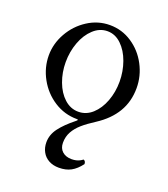

<svg xmlns="http://www.w3.org/2000/svg" viewBox="-124 -514 734 840"><g transform="rotate(20 242.5 -93.5)"><path d="M157.7 151.9Q157.7 116.7 180.9 85.7Q204.1 54.7 247.1 20.5Q253.4 15.6 253.7 13.4Q253.9 11.2 248.5 11.2Q190.4 11.2 142.1 -19.8Q93.8 -50.8 65.7 -101.8Q37.6 -152.8 37.6 -209.5Q37.6 -263.7 65.7 -313.5Q93.8 -363.3 141.4 -394Q189 -424.8 244.6 -424.8Q300.8 -424.8 347.4 -394Q394 -363.3 420.9 -312.5Q447.8 -261.7 447.8 -205.1Q447.8 -142.6 418.5 -93.3Q389.2 -43.9 332 -6.8Q296.9 15.6 274.4 35.2Q252 54.7 239.3 77.6Q226.6 100.6 226.6 128.9Q226.6 154.8 242.9 169.4Q259.3 184.1 286.6 184.1Q298.3 184.1 308.1 181.6Q317.9 179.2 326.7 174.3Q332 170.9 336.9 167.5Q342.3 169.4 344.7 173.8Q347.2 178.2 347.2 185.1Q326.2 212.9 302.7 225.6Q279.3 238.3 246.6 238.3Q219.7 238.3 199.5 227.3Q179.2 216.3 168.5 196.5Q157.7 176.8 157.7 151.9ZM368.2 -206.1Q368.2 -253.9 352.5 -297.6Q336.9 -341.3 308.3 -368.7Q279.8 -396 243.7 -396Q207.5 -396 178.5 -369.1Q149.4 -342.3 133.3 -298.8Q117.2 -255.4 117.2 -206.5Q117.2 -158.7 133.1 -116Q148.9 -73.2 177.7 -47.1Q206.5 -21 242.7 -21Q279.3 -21 307.9 -46.9Q336.4 -72.8 352.3 -115.2Q368.2 -157.7 368.2 -206.1Z"/></g></svg>

Font: Junicode Two Beta VF
Style: Regular
Weight: 400
Designer: Peter S. Baker
Foundry: Briery Creek Software
Version: Version 1.031 beta; ttfautohint (v1.8.1.43-b0c9)